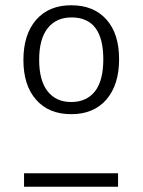

<svg xmlns="http://www.w3.org/2000/svg" viewBox="-20 -705 540 725"><path d="M70.8 -50.8H425.8V0H70.8ZM250 -639.2Q192.4 -639.2 160.2 -598.6Q127.9 -558.1 127.9 -479.5Q127.9 -400.9 159.7 -360.4Q191.4 -319.8 249 -319.8Q306.6 -319.8 338.9 -360.4Q370.1 -400.9 370.1 -481Q370.1 -639.2 250 -639.2ZM249.5 -685.1Q334 -685.1 381.8 -631.3Q429.7 -578.1 429.7 -481.4Q429.7 -384.8 381.8 -329.1Q333 -273.4 248.5 -273.9Q164.1 -273.9 116.2 -328.6Q68.4 -382.8 68.4 -478.5Q68.4 -574.2 116.2 -629.9Q165 -685.5 249.5 -685.1Z"/></svg>

Font: FiraSans-Light
Style: Regular
Weight: 300
Designer: Carrois Corporate & Edenspiekermann AG
Foundry: Carrois Corporate GbR & Edenspiekermann AG
Version: Version 3.106;PS 003.106;hotconv 1.0.70;makeotf.lib2.5.58329